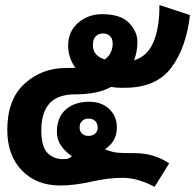

<svg xmlns="http://www.w3.org/2000/svg" viewBox="-20 -722 770 758"><path d="M393.6 -487.3Q409.2 -498.5 417 -514.4Q424.8 -530.3 424.8 -550.3Q424.8 -569.3 414.3 -579.8Q403.8 -590.3 383.8 -589.8Q368.2 -589.4 357.4 -577.9Q346.7 -566.4 346.7 -543.5Q346.7 -522.5 358.6 -508.5Q370.6 -494.6 393.6 -487.3ZM509.3 -483.9Q562.5 -500 586.2 -556.6Q609.9 -613.3 609.4 -702.1L730 -662.6Q715.3 -533.7 656 -454.6Q596.7 -375.5 472.7 -375.5Q456.5 -375 443.1 -376Q429.7 -377 418.9 -378.9Q389.2 -362.8 353.5 -356.2Q317.9 -349.6 278.8 -349.6Q207 -349.6 175 -313.2Q143.1 -276.9 143.1 -208Q143.1 -143.1 167.2 -118.4Q191.4 -93.8 228.5 -93.8Q244.1 -93.8 249.8 -96.2Q255.4 -98.6 264.2 -105Q237.8 -123 221.2 -146.7Q204.6 -170.4 204.6 -200.7Q204.6 -258.8 239.7 -289.6Q274.9 -320.3 331.5 -320.3Q381.3 -320.3 411.4 -291.5Q441.4 -262.7 441.4 -218.8Q441.4 -189 428.2 -167.2Q415 -145.5 394 -132.8Q421.9 -121.1 445.3 -119.1Q468.8 -117.2 510.7 -117.4Q552.7 -117.7 587.4 -106.2Q622.1 -94.7 647.9 -77.1L590.3 15.6Q560.1 -0.5 527.8 -10.3Q495.6 -20 461.9 -20Q408.2 -20 340.8 -4.9Q273.4 10.3 216.8 10.3Q124 10.3 66.4 -49.1Q8.8 -108.4 8.8 -209.5Q8.8 -329.6 77.1 -391.8Q145.5 -454.1 241.7 -453.6Q251 -453.6 260 -453.9Q269 -454.1 277.8 -454.6Q263.2 -474.6 256.1 -496.3Q249 -518.1 249 -541.5Q249 -598.1 288.6 -632.1Q328.1 -666 382.8 -666Q457 -666 489.7 -631.3Q522.5 -596.7 522.5 -557.1Q522.5 -538.1 519.3 -519.8Q516.1 -501.5 509.3 -483.9ZM365.7 -218.8Q365.7 -233.9 356.2 -243.9Q346.7 -253.9 329.1 -253.9Q314.9 -253.9 304.7 -245.1Q294.4 -236.3 294.4 -218.8Q294.4 -204.1 303.5 -194.8Q312.5 -185.5 329.1 -185.5Q345.2 -185.5 355.5 -194.3Q365.7 -203.1 365.7 -218.8Z"/></svg>

Font: Roboto Web
Style: Bold
Weight: 700
Designer: Google
Version: Version 1.200310; 2013